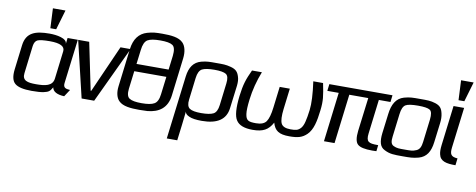

<svg xmlns="http://www.w3.org/2000/svg" viewBox="-73 -1064 4035 1626"><g transform="rotate(10 1944.0 -251.0)"><path d="M477 -103 524 -484H436L430 -432C431 -481 339 -494 280 -494C158 -494 81 -468 67 -357L41 -144C34 -85 43 -45 69 -23C95 -1 143 10 213 10C257 10 291 8 315 3C361 -7 368 -16 389 -51C395 -16 430 4 493 7L533 -54C492 -56 473 -65 477 -103ZM240 -52C167 -52 120 -62 128 -127L157 -366C161 -393 171 -411 188 -419C206 -427 241 -431 294 -431C383 -431 425 -409 419 -366L390 -127C382 -61 318 -52 240 -52ZM328 -540 378 -710H270L278 -540Z M978 -484H891L711 -78H706L622 -484H527L642 0H750Z M1430 -484C1437 -542 1425 -590 1399 -616C1363 -653 1297 -659 1221 -659C1165 -659 1138 -657 1092 -644C1023 -624 983 -570 972 -483L932 -156C925 -101 937 -56 962 -32C997 4 1064 10 1139 10C1166 10 1189 9 1209 8C1307 -1 1376 -48 1390 -156ZM1298 -151C1293 -108 1279 -80 1257 -68C1235 -55 1199 -49 1149 -49C1099 -49 1064 -55 1044 -68C1024 -80 1017 -108 1022 -151L1041 -305H1317ZM1064 -490C1069 -537 1083 -568 1105 -581C1127 -594 1164 -600 1215 -600C1265 -600 1300 -594 1319 -581C1339 -568 1345 -537 1340 -490L1325 -369H1049Z M1531 -44C1532 -29 1544 -16 1568 -6C1591 5 1628 10 1676 10C1810 10 1882 -39 1894 -137L1919 -336C1922 -365 1921 -390 1914 -411C1902 -452 1884 -471 1839 -483C1793 -495 1772 -494 1713 -494C1654 -494 1634 -495 1586 -483C1521 -466 1488 -417 1478 -336L1411 208H1501L1518 71C1520 50 1528 -23 1531 -44ZM1804 -149C1799 -108 1786 -82 1765 -71C1744 -60 1709 -54 1660 -54C1612 -54 1579 -60 1560 -73C1542 -86 1535 -111 1540 -149L1563 -339C1568 -380 1581 -406 1602 -418C1623 -429 1659 -435 1708 -435C1757 -435 1791 -429 1808 -418C1826 -406 1832 -380 1827 -339Z M1955 -252C1943 -149 1948 -79 1972 -44C1995 -8 2043 10 2113 10C2202 10 2248 -15 2284 -82C2303 -15 2340 10 2429 10C2501 10 2540 0 2579 -38C2625 -83 2640 -158 2651 -252C2656 -292 2657 -328 2654 -359C2651 -390 2644 -432 2633 -484H2549C2564 -377 2568 -296 2561 -239C2555 -195 2550 -161 2543 -136C2537 -111 2528 -92 2517 -79C2493 -53 2474 -50 2428 -50C2386 -50 2359 -62 2348 -85C2337 -108 2335 -149 2342 -208L2364 -388H2277L2255 -208C2248 -148 2236 -107 2220 -84C2204 -61 2174 -50 2132 -50C2066 -50 2047 -59 2039 -113C2035 -140 2037 -182 2044 -239C2054 -321 2075 -403 2107 -484H2022C1983 -400 1968 -356 1955 -252Z M3087 -131 3123 -425H3223L3230 -484H2687L2680 -425H2778L2726 0H2817L2869 -425H3032L2996 -137C2989 -78 2996 -39 3016 -21C3036 -2 3078 7 3142 7C3148 7 3171 6 3178 6L3184 -47H3177C3101 -47 3078 -58 3087 -131Z M3668 -321C3672 -353 3671 -380 3666 -402C3657 -445 3642 -467 3599 -481C3554 -495 3529 -494 3466 -494C3403 -494 3379 -495 3329 -481C3263 -462 3232 -405 3222 -321L3201 -153C3193 -82 3202 -35 3247 -14C3294 10 3328 10 3404 10C3466 10 3493 10 3541 -3C3606 -21 3637 -72 3647 -153ZM3554 -140C3549 -100 3539 -74 3511 -62C3479 -48 3459 -49 3412 -49C3364 -49 3344 -48 3315 -62C3290 -74 3287 -100 3292 -140L3316 -336C3321 -381 3334 -408 3353 -419C3372 -430 3408 -435 3459 -435C3510 -435 3544 -430 3561 -419C3578 -408 3583 -381 3578 -336Z M3803 -136 3846 -484H3755L3713 -141C3709 -108 3709 -82 3714 -62C3726 -3 3780 7 3858 7L3865 -53C3809 -57 3796 -76 3803 -136ZM3838 -540 3888 -710H3780L3788 -540Z"/></g></svg>

Font: Gamestation Display
Style: Italic
Weight: 400
Designer: Jonas Hecksher
Foundry: Jonas Hecksher, Playtypeª, e-types AS
Version: Version 1.003